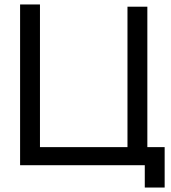

<svg xmlns="http://www.w3.org/2000/svg" viewBox="-20 -740 768 860"><path d="M717.5 100V-81H640V-710H551V-81H159V-720H70V0H628.5V100Z"/></svg>

Font: Hauora Medium
Style: Regular
Weight: 500
Designer: Wayne Shih
Foundry: WCYS
Version: Version 1.001;hotconv 1.0.109;makeotfexe 2.5.65596